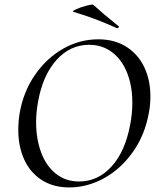

<svg xmlns="http://www.w3.org/2000/svg" viewBox="-20 -808 692 840"><path d="M562 -144Q509 -69 435.5 -28.5Q362 12 283 12Q213 12 162.5 -20.5Q112 -53 86 -110Q60 -167 60 -240Q60 -276 66 -313Q82 -406 132.5 -479.5Q183 -553 255.5 -594.5Q328 -636 410 -636Q481 -636 532.5 -603.5Q584 -571 611 -514.5Q638 -458 638 -386Q638 -348 631 -313Q614 -218 562 -144ZM559 -358Q559 -431 536.5 -488.5Q514 -546 471 -579Q428 -612 370 -612Q287 -612 227.5 -546Q168 -480 147 -366Q138 -318 138 -273Q138 -200 160 -141Q182 -82 224.5 -48Q267 -14 326 -14Q408 -14 467.5 -79Q527 -144 549 -260Q559 -309 559 -358ZM312 -767Q331 -776 357.5 -783Q384 -790 388 -787Q431 -748 498 -694Q500 -694 500 -691Q500 -688 497 -686Q494 -684 491 -685Q440 -708 397.5 -724Q355 -740 302 -756Q292 -758 312 -767Z"/></svg>

Font: CormorantInfant-MediumItalic
Style: Italic
Weight: 500
Italic angle: -10°
Designer: Christian Thalmann (Catharsis Fonts)
Foundry: Catharsis Fonts
Version: Version 3.303